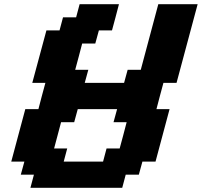

<svg xmlns="http://www.w3.org/2000/svg" viewBox="-20 -895 962 915"><path d="M125 0H562.5L579.1 -62.5H641.6L658.7 -125H721.2Q732.4 -166.5 754.6 -249.8Q776.9 -333 788.1 -375H725.6Q731 -395.5 741.9 -437.3Q752.9 -479 758.8 -500H821.3Q838.4 -562.5 871.6 -687.5Q904.8 -812.5 921.9 -875H734.4L650.9 -562.5H588.4L571.3 -500H383.8L400.9 -562.5H338.4Q344.2 -583.5 355.2 -625Q366.2 -666.5 371.6 -687.5H434.1L451.2 -750H513.7Q519.5 -771 530.5 -812.5Q541.5 -854 546.9 -875H359.4L342.8 -812.5H280.3L263.7 -750H201.2Q189.9 -708.5 167.5 -625Q145 -541.5 133.8 -500H196.3Q190.4 -479 179.4 -437.5Q168.5 -396 163.1 -375H100.6Q89.4 -333 67.1 -250Q44.9 -167 33.7 -125H96.2L79.1 -62.5H141.6ZM471.2 -125H283.7L300.3 -187.5H237.8Q243.2 -208 254.4 -249.8Q265.6 -291.5 271 -312.5H333.5L350.6 -375H538.1L521 -312.5H583.5Q578.1 -291.5 567.1 -249.8Q556.2 -208 550.3 -187.5H487.8Z"/></svg>

Font: Faithful 32x
Style: SemiboldOblique
Weight: 400
Foundry: Faithful Resource Pack
Version: Version 1.0; January 27, 2023